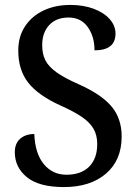

<svg xmlns="http://www.w3.org/2000/svg" viewBox="-20 -746 556 778"><path d="M239 12Q138 12 89 -28Q40 -68 40 -129Q40 -165 62 -184Q84 -203 119 -203Q122 -124 157.5 -81Q193 -38 249 -38Q309 -38 341.5 -71Q374 -104 374 -162Q374 -199 358.5 -225Q343 -251 310.5 -273Q278 -295 224 -319Q134 -360 94 -411.5Q54 -463 54 -541Q54 -598 81.5 -639.5Q109 -681 156.5 -703.5Q204 -726 265 -726Q318 -726 359.5 -710.5Q401 -695 424.5 -668.5Q448 -642 448 -610Q448 -542 363 -542Q363 -598 335.5 -636.5Q308 -675 258 -675Q208 -675 179.5 -644.5Q151 -614 151 -563Q151 -527 164 -501.5Q177 -476 209 -453Q241 -430 298 -405Q392 -363 432.5 -314Q473 -265 473 -193Q473 -97 409.5 -42.5Q346 12 239 12Z"/></svg>

Font: Noto Serif Georgian SemiCondensed Medium
Style: Regular
Weight: 500
Width: 4
Designer: Monotype Design Team, Akaki Razmadze
Foundry: Google LLC
Version: Version 2.003; ttfautohint (v1.8.4.7-5d5b)